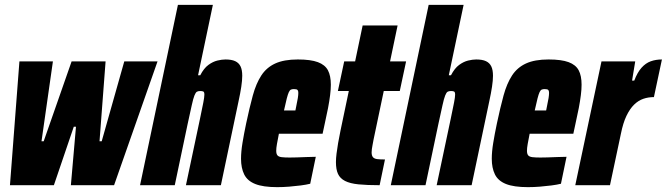

<svg xmlns="http://www.w3.org/2000/svg" viewBox="-20 -763 2747 791"><path d="M21 0 60 -510H198L151 -181H160L275 -510H415L390 -181H399L492 -510H629L450 0H272L293 -241H284L202 0Z M557 0 713 -743H857L796 -453H805Q820 -482 838.5 -495.5Q857 -509 875.5 -513.5Q894 -518 909 -518Q934 -518 949 -511Q964 -504 971 -489.5Q978 -475 978 -451Q978 -432 974 -405.5Q970 -379 963 -347L890 0H746L804 -274Q813 -317 817.5 -340Q822 -363 822 -373Q822 -384 817.5 -386Q813 -388 805 -388Q796 -388 791 -385Q786 -382 781 -369.5Q776 -357 770 -329.5Q764 -302 753 -252L700 0Z M1122 8Q1064 8 1031.5 -5Q999 -18 986 -44.5Q973 -71 973 -109Q973 -138 979 -174.5Q985 -211 994 -254Q1008 -320 1021.5 -369.5Q1035 -419 1056.5 -452Q1078 -485 1114 -501.5Q1150 -518 1207 -518Q1260 -518 1289.5 -507Q1319 -496 1331 -473.5Q1343 -451 1343 -414Q1343 -395 1340 -371Q1337 -347 1331.5 -318Q1326 -289 1318 -254L1309 -212H1129Q1124 -187 1121 -170Q1118 -153 1118 -142Q1118 -129 1123 -123Q1128 -117 1140.5 -115.5Q1153 -114 1173 -114Q1183 -114 1202 -114.5Q1221 -115 1243 -116Q1265 -117 1281 -117L1258 -6Q1242 -2 1219 1Q1196 4 1171 6Q1146 8 1122 8ZM1150 -308H1197L1200 -323Q1205 -346 1207 -359Q1209 -372 1209 -380Q1209 -387 1207 -390.5Q1205 -394 1201 -395Q1197 -396 1191 -396Q1184 -396 1179 -394Q1174 -392 1170 -383.5Q1166 -375 1161.5 -357.5Q1157 -340 1150 -308Z M1544 0Q1492 0 1457 -3.5Q1422 -7 1401.5 -17.5Q1381 -28 1372.5 -46.5Q1364 -65 1364 -95Q1364 -111 1366.5 -130.5Q1369 -150 1373 -174Q1377 -198 1383 -226L1417 -388H1372L1398 -510H1443L1474 -658H1618L1587 -510H1653L1627 -388H1561L1519 -188Q1517 -176 1515 -166.5Q1513 -157 1512 -149Q1511 -141 1511 -135Q1511 -122 1516.5 -115.5Q1522 -109 1534 -107.5Q1546 -106 1566 -106Z M1590 0 1746 -743H1890L1829 -453H1838Q1853 -482 1871.5 -495.5Q1890 -509 1908.5 -513.5Q1927 -518 1942 -518Q1967 -518 1982 -511Q1997 -504 2004 -489.5Q2011 -475 2011 -451Q2011 -432 2007 -405.5Q2003 -379 1996 -347L1923 0H1779L1837 -274Q1846 -317 1850.5 -340Q1855 -363 1855 -373Q1855 -384 1850.5 -386Q1846 -388 1838 -388Q1829 -388 1824 -385Q1819 -382 1814 -369.5Q1809 -357 1803 -329.5Q1797 -302 1786 -252L1733 0Z M2155 8Q2097 8 2064.5 -5Q2032 -18 2019 -44.5Q2006 -71 2006 -109Q2006 -138 2012 -174.5Q2018 -211 2027 -254Q2041 -320 2054.5 -369.5Q2068 -419 2089.5 -452Q2111 -485 2147 -501.5Q2183 -518 2240 -518Q2293 -518 2322.5 -507Q2352 -496 2364 -473.5Q2376 -451 2376 -414Q2376 -395 2373 -371Q2370 -347 2364.5 -318Q2359 -289 2351 -254L2342 -212H2162Q2157 -187 2154 -170Q2151 -153 2151 -142Q2151 -129 2156 -123Q2161 -117 2173.5 -115.5Q2186 -114 2206 -114Q2216 -114 2235 -114.5Q2254 -115 2276 -116Q2298 -117 2314 -117L2291 -6Q2275 -2 2252 1Q2229 4 2204 6Q2179 8 2155 8ZM2183 -308H2230L2233 -323Q2238 -346 2240 -359Q2242 -372 2242 -380Q2242 -387 2240 -390.5Q2238 -394 2234 -395Q2230 -396 2224 -396Q2217 -396 2212 -394Q2207 -392 2203 -383.5Q2199 -375 2194.5 -357.5Q2190 -340 2183 -308Z M2350 0 2458 -510H2597L2584 -431H2593Q2606 -465 2623 -484Q2640 -503 2661 -510.5Q2682 -518 2707 -518L2674 -363Q2651 -363 2630.5 -356Q2610 -349 2592.5 -332Q2575 -315 2561 -286Q2547 -257 2538 -212L2493 0Z"/></svg>

Font: Saira Condensed Black
Style: Italic
Weight: 900
Width: 3
Italic angle: -12°
Designer: Hector Gatti with collaboration of the Omnibus-Type team
Foundry: Omnibus-Type
Version: Version 1.101